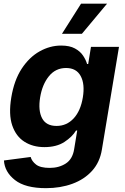

<svg xmlns="http://www.w3.org/2000/svg" viewBox="-20 -797 673 1030"><path d="M226.6 212.4Q115.8 212.4 60.4 169Q5 125.7 1.1 63.9L144.5 45.1Q150.6 67.8 173.5 85.8Q196.4 103.7 246.8 103.7Q296.2 103.7 332.7 80.3Q369.3 56.8 377.8 3.2L394.2 -96.6H387.8Q367.5 -62.9 325.3 -35.3Q283 -7.8 218 -7.8Q156.6 -7.8 111.2 -36.6Q65.7 -65.3 45.6 -124.3Q25.6 -183.2 40.5 -273.8Q55.8 -366.8 96.4 -428.6Q137.1 -490.4 192.6 -521.5Q248.2 -552.6 307.9 -552.6Q353.7 -552.6 381.9 -537.1Q410.2 -521.7 425.4 -498.9Q440.7 -476.2 447.1 -453.8H453.1L468 -545.5H618.3L526.6 5.3Q515.6 73.5 473.9 119.5Q432.2 165.5 368.3 188.9Q304.3 212.4 226.6 212.4ZM283.4 -121.4Q337.7 -121.4 375.2 -161.9Q412.6 -202.4 424.4 -274.5Q436.1 -346.2 412.8 -389.2Q389.6 -432.2 334.5 -432.2Q278.1 -432.2 242.4 -388.1Q206.7 -344.1 195.3 -274.5Q183.9 -203.8 205.8 -162.6Q227.6 -121.4 283.4 -121.4ZM312.5 -615.8 414.8 -777.3H554.3L419.4 -615.8Z"/></svg>

Font: Inter UI
Style: Bold Italic
Weight: 700
Italic angle: 9.39999°
Designer: Rasmus Andersson
Foundry: rsms
Version: 3.2;8d6f07862